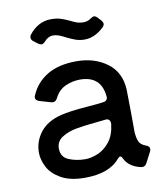

<svg xmlns="http://www.w3.org/2000/svg" viewBox="-85 -821 780 905"><g transform="rotate(-10 305.0 -369.0)"><path d="M557 -87Q575 -81 575 -68Q575 -62 572 -56L546 -6Q538 10 524 10Q519 10 516 9Q460 -4 440 -46Q435 -57 429 -57Q424 -57 417 -49Q366 13 249 13Q178 13 134.5 -12Q91 -37 73 -72.5Q55 -108 55 -141Q55 -195 88.5 -238Q122 -281 189 -298Q234 -309 315 -315Q369 -319 395 -323Q406 -324 411.5 -331Q417 -338 415 -349Q405 -447 305 -447Q269 -447 235.5 -432Q202 -417 184 -381Q176 -364 162 -364Q157 -364 154 -365L99 -381Q81 -387 81 -400Q81 -405 84 -411Q108 -468 162.5 -501.5Q217 -535 304 -535Q390 -535 450 -490.5Q510 -446 514 -362Q515 -322 515.5 -255Q516 -188 516 -158Q518 -129 525.5 -112.5Q533 -96 557 -87ZM414 -215Q415 -228 408.5 -235Q402 -242 390 -240Q366 -238 353 -236Q288 -230 248 -222.5Q208 -215 179.5 -196.5Q151 -178 151 -144Q151 -103 187 -88Q223 -73 266 -73Q293 -73 325 -86Q357 -99 382.5 -130.5Q408 -162 414 -215ZM276 -654Q257 -664 243.5 -669Q230 -674 216 -674Q193 -674 174 -652Q165 -642 156 -642Q150 -642 141 -648L121 -663Q110 -671 110 -682Q110 -690 115 -696Q135 -722 161.5 -736.5Q188 -751 219 -751Q246 -751 265.5 -745Q285 -739 308 -728Q325 -719 338.5 -714.5Q352 -710 368 -710Q389 -710 404 -721Q415 -729 422 -729Q429 -729 437 -721L453 -704Q461 -694 461 -687Q461 -679 453 -671Q434 -652 410 -640.5Q386 -629 361 -629Q338 -629 319 -635.5Q300 -642 276 -654Z"/></g></svg>

Font: Shippori Gothic B2 Bold
Style: Regular
Weight: 700
Designer: FONTDASU
Foundry: FONTDASU / Google Inc. / but / Adobe
Version: Version 1.130